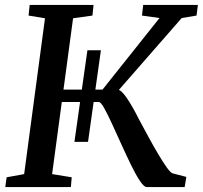

<svg xmlns="http://www.w3.org/2000/svg" viewBox="-20 -763 827 783"><path d="M283.5 -184.5 336.5 -558H391.5L339 -184.5ZM578.5 0Q567.5 0 550.8 -25Q534 -50 514.8 -89.5Q495.5 -129 475.5 -173.2Q455.5 -217.5 437.2 -257.2Q419 -297 405 -322Q391 -347 383 -347H215L222 -397.5H398L630.5 -689.5L559 -699.5L564 -743H787L781.5 -699.5L721 -689.5L426.5 -352.5L458.5 -397.5Q467 -397.5 477 -388Q487 -378.5 498.2 -361.8Q509.5 -345 522 -323Q534.5 -301 547.5 -275Q566.5 -239.5 586.5 -202.8Q606.5 -166 625.2 -134.5Q644 -103 658.8 -82Q673.5 -61 682.5 -56.5L740 -41.5L733 0ZM1.5 0 7 -40 78.5 -53 163.5 -688.5 96.5 -699.5 101 -743H361.5L357 -699.5L278 -688.5L192.5 -53L272.5 -40L269 0Z"/></svg>

Font: Merriweather 28pt Medium
Style: Italic
Weight: 500
Italic angle: -7.8°
Version: Version 2.101